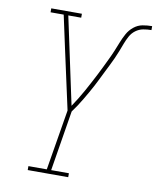

<svg xmlns="http://www.w3.org/2000/svg" viewBox="-83 -800 708 864"><g transform="rotate(10 271.0 -367.5)"><path d="M103 0V-18H187L233 -295L173 -569L141 -717H81V-735H221V-717H162L247 -319Q260 -338 271.5 -357Q283 -376 294 -395.5Q305 -415 315.5 -435Q326 -455 336.5 -475Q347 -495 356.5 -515Q366 -535 376 -555.5Q386 -576 394.5 -596.5Q403 -617 411 -637.5Q419 -658 430 -678Q441 -698 459 -712.5Q477 -727 498.5 -731Q520 -735 542 -735V-717Q523 -717 504.5 -713.5Q486 -710 470.5 -698.5Q455 -687 445.5 -669.5Q436 -652 429.5 -634.5Q423 -617 416 -599Q409 -581 401 -563.5Q393 -546 384.5 -529Q376 -512 367.5 -495Q359 -478 350.5 -460.5Q342 -443 333 -426Q324 -409 314.5 -392.5Q305 -376 295 -359Q285 -342 274.5 -326Q264 -310 252 -294L207 -18H288V0Z"/></g></svg>

Font: Iosevka Slab Thin
Style: Italic
Weight: 100
Italic angle: -9°
Monospace: yes
Designer: Belleve Invis
Foundry: Belleve Invis
Version: Version 11.1.1; ttfautohint (v1.8.3)